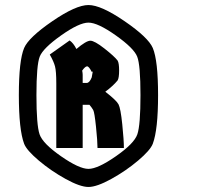

<svg xmlns="http://www.w3.org/2000/svg" viewBox="-20 -732 873 764"><path d="M76 -160Q55 -216 55 -353.5Q55 -491 76 -541Q94 -583 188 -647.5Q282 -712 332 -712Q382 -712 476 -647.5Q570 -583 588 -541Q609 -491 609 -353.5Q609 -216 588 -160Q578 -134 529.5 -93Q481 -52 423 -20Q365 12 332 12Q299 12 241 -20Q183 -52 134.5 -93Q86 -134 76 -160ZM222.5 -110.5Q295 -60 332 -60Q369 -60 441.5 -110.5Q514 -161 526.5 -197.5Q539 -234 539 -353.5Q539 -473 526 -506.5Q513 -540 441 -591Q369 -642 332 -642Q295 -642 223 -591Q151 -540 138 -506.5Q125 -473 125 -353.5Q125 -234 137.5 -197.5Q150 -161 222.5 -110.5ZM284 -537Q323 -570 339.5 -570Q356 -570 395.5 -539Q435 -508 448 -491Q454 -481 454 -451.5Q454 -422 448 -412Q430 -390 399 -367Q443 -333 451.5 -317Q460 -301 466.5 -237.5Q473 -174 473 -143H368Q368 -170 362 -227.5Q356 -285 351 -294Q346 -303 336 -315H309V-143H204V-400Q204 -448 199 -467.5Q194 -487 178 -515L257 -571Q272 -561 284 -537ZM345 -424 349 -447Q346 -447 345 -446Q334 -468 326.5 -468Q319 -468 307 -451Q309 -441 309 -434V-402H325Q336 -402 345 -424Z"/></svg>

Font: Germania One
Style: Regular
Weight: 400
Designer: John Vargas Beltran
Foundry: John Vargas Beltran
Version: Version 1.001